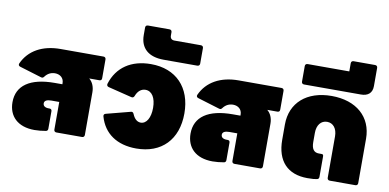

<svg xmlns="http://www.w3.org/2000/svg" viewBox="-81 -1128 2815 1389"><g transform="rotate(10 1327.0 -433.5)"><path d="M313 -600C180 -600 82 -545 37 -446C32 -435 37 -426 48 -423L209 -374C219 -371 226 -374 232 -383C250 -407 275 -420 304 -420C342 -420 370 -397 370 -359V-351H313C134 -351 37 -284 37 -161C37 -59 104 10 228 10C255 10 283 7 312 2C321 0 326 -6 326 -17V-145C326 -156 320 -162 310 -162H303C276 -162 261 -173 261 -192C261 -211 279 -221 311 -221H370V-18C370 -7 377 0 388 0H576C587 0 594 -7 594 -18V-332C594 -372 579 -406 554 -426H628C640 -426 646 -432 646 -444V-582C646 -593 639 -600 628 -600Z M976 14C1162 14 1276 -104 1276 -296C1276 -487 1161 -606 977 -606C832 -606 730 -537 691 -412C688 -401 692 -392 704 -389L877 -346C888 -343 896 -348 900 -359C914 -396 939 -416 970 -416C1017 -416 1046 -370 1046 -296C1046 -224 1018 -176 976 -176C950 -176 929 -194 915 -228C910 -240 903 -244 893 -241L716 -195C704 -192 700 -184 703 -173C737 -53 834 14 976 14Z M1308 -653C1319 -653 1326 -660 1326 -671V-785C1326 -796 1319 -803 1308 -803H1114C1093 -803 1082 -814 1082 -835V-859C1082 -870 1075 -877 1064 -877H906C895 -877 888 -870 888 -859V-804C888 -707 950 -653 1060 -653Z M1621 -600C1488 -600 1390 -545 1345 -446C1340 -435 1345 -426 1356 -423L1517 -374C1527 -371 1534 -374 1540 -383C1558 -407 1583 -420 1612 -420C1650 -420 1678 -397 1678 -359V-351H1621C1442 -351 1345 -284 1345 -161C1345 -59 1412 10 1536 10C1563 10 1591 7 1620 2C1629 0 1634 -6 1634 -17V-145C1634 -156 1628 -162 1618 -162H1611C1584 -162 1569 -173 1569 -192C1569 -211 1587 -221 1619 -221H1678V-18C1678 -7 1685 0 1696 0H1884C1895 0 1902 -7 1902 -18V-332C1902 -372 1887 -406 1862 -426H1936C1948 -426 1954 -432 1954 -444V-582C1954 -593 1947 -600 1936 -600Z M2233 10C2272 10 2287 8 2302 5C2313 3 2318 -3 2318 -14V-162C2318 -177 2315 -180 2302 -180H2284C2248 -180 2230 -204 2230 -254V-322C2230 -379 2259 -416 2304 -416C2349 -416 2378 -379 2378 -322V-18C2378 -7 2385 0 2396 0H2584C2595 0 2602 -7 2602 -18V-344C2602 -504 2486 -606 2304 -606C2122 -606 2006 -504 2006 -344V-232C2006 -76 2087 10 2233 10Z M2510 -653C2561 -653 2592 -678 2592 -729V-863C2592 -874 2585 -881 2574 -881H2416C2405 -881 2398 -874 2398 -863V-803H2092C2081 -803 2074 -796 2074 -785V-671C2074 -660 2081 -653 2092 -653Z"/></g></svg>

Font: LINE Seed Sans TH Heavy
Style: Regular
Weight: 900
Designer: Dalton Maag Ltd | Thai characters by Cadson Demak Co.,Ltd.
Foundry: Dalton Maag Ltd
Version: Version 1.003